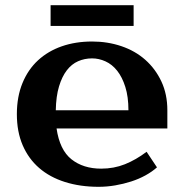

<svg xmlns="http://www.w3.org/2000/svg" viewBox="-20 -700 710 740"><path d="M370 -50Q419 -50 461.5 -67Q504 -84 545 -115L585 -55Q566 -38 540.5 -24Q515 -10 485.5 -0.5Q456 9 424 14.5Q392 20 360 20Q289 20 230.5 1.5Q172 -17 131 -52.5Q90 -88 67.5 -140Q45 -192 45 -260Q45 -327 66.5 -379.5Q88 -432 126.5 -467.5Q165 -503 218 -521.5Q271 -540 335 -540Q395 -540 448 -522Q501 -504 540 -469.5Q579 -435 602 -386Q625 -337 625 -275V-205H198Q210 -122 255.5 -86Q301 -50 370 -50ZM335 -475Q306 -475 281 -464Q256 -453 237.5 -429Q219 -405 207.5 -367Q196 -329 195 -275H475Q475 -327 463 -365Q451 -403 431.5 -427.5Q412 -452 386.5 -463.5Q361 -475 335 -475ZM495 -600H175V-680H495Z"/></svg>

Font: Prosto One
Style: Regular
Weight: 400
Designer: Pavel Emelyanov and Jovanny lemonad
Foundry: Pavel Emelyanov and Jovanny Lemonad
Version: Version 1.001